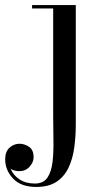

<svg xmlns="http://www.w3.org/2000/svg" viewBox="-92 -480 412 760"><path d="M208 -460V11.5Q208 60.5 201.8 105.2Q195.5 150 178.8 184.8Q162 219.5 131.2 239.8Q100.5 260 51.5 260Q-9 260 -40.2 226.8Q-71.5 193.5 -71.5 151Q-71.5 120 -54.2 104.5Q-37 89 -14.5 89Q4.5 89 22.8 101Q41 113 41 143Q41 162 25.2 179.8Q9.5 197.5 -15.5 197.5Q-35.5 197.5 -50 188Q-39.5 213.5 -14.8 230Q10 246.5 46 246.5Q80 246.5 95.8 223Q111.5 199.5 116 160.8Q120.5 122 119.5 74.8Q118.5 27.5 118.5 -20V-446.5H35V-460Z"/></svg>

Font: Bodoni* 16
Style: Regular
Weight: 400
Version: Version 2.2